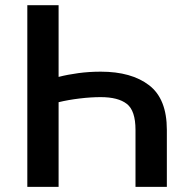

<svg xmlns="http://www.w3.org/2000/svg" viewBox="-20 -732 760 752"><path d="M209.5 0H87V-711.6H209.5V-430.8Q245.4 -440 287.6 -445.7Q329.9 -451.3 374.6 -451.3Q495 -451.3 564.3 -397.9Q633.5 -344.5 633.5 -223.4V0H510.7V-223.4Q510.7 -298.7 476.7 -325.1Q442.8 -351.6 374.6 -351.6Q335.6 -351.6 291.4 -346.2Q247.2 -340.9 209.5 -331.7Z"/></svg>

Font: Interface Medium
Style: Regular
Weight: 500
Designer: Rasmus Andersson
Foundry: rsms
Version: Version 1.8